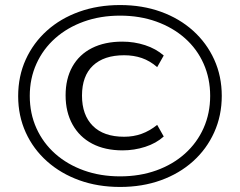

<svg xmlns="http://www.w3.org/2000/svg" viewBox="-20 -733 951 761"><path d="M456 8Q368 8 294.5 -18.5Q221 -45 166.5 -93.5Q112 -142 82 -208Q52 -274 52 -352Q52 -431 82 -497Q112 -563 166 -611.5Q220 -660 294 -686.5Q368 -713 456 -713Q544 -713 617.5 -686.5Q691 -660 745 -611.5Q799 -563 829 -497Q859 -431 859 -353Q859 -275 829 -208.5Q799 -142 745 -93.5Q691 -45 617.5 -18.5Q544 8 456 8ZM466 -137Q396 -137 345.5 -163.5Q295 -190 267.5 -239.5Q240 -289 240 -355Q240 -421 267 -469Q294 -517 344.5 -542.5Q395 -568 465 -568Q512 -568 555 -554Q598 -540 629 -513L603 -467Q574 -492 542 -503Q510 -514 472 -514Q392 -514 348.5 -473Q305 -432 305 -354Q305 -277 348 -234Q391 -191 472 -191Q509 -191 541 -202.5Q573 -214 603 -238L629 -192Q599 -165 555.5 -151Q512 -137 466 -137ZM456 -34Q534 -34 599.5 -57.5Q665 -81 713 -124Q761 -167 787 -225.5Q813 -284 813 -353Q813 -422 787 -480.5Q761 -539 713 -581.5Q665 -624 599.5 -647.5Q534 -671 456 -671Q378 -671 312.5 -647.5Q247 -624 199 -581.5Q151 -539 124.5 -480.5Q98 -422 98 -353Q98 -283 124.5 -224.5Q151 -166 199 -123.5Q247 -81 312.5 -57.5Q378 -34 456 -34Z"/></svg>

Font: Nunito Sans 7pt SemiExpanded Light
Style: Regular
Weight: 300
Width: 6
Designer: Vernon Adams
Foundry: Vernon Adams
Version: Version 3.101;gftools[0.9.27]